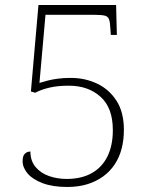

<svg xmlns="http://www.w3.org/2000/svg" viewBox="-20 -734 599 764"><path d="M247 10Q190 10 150 -5Q110 -20 90 -43.5Q70 -67 70 -93Q70 -114 79 -122.5Q88 -131 101 -131Q101 -94 121.5 -69.5Q142 -45 175 -33.5Q208 -22 245 -22Q304 -22 345 -45Q386 -68 407.5 -111.5Q429 -155 429 -216Q429 -305 380 -349Q331 -393 254 -393Q210 -393 177.5 -385.5Q145 -378 120 -365L103 -370L133 -714H442L445 -595H421L419 -623Q418 -647 413.5 -658Q409 -669 396 -672Q383 -675 356 -675H161L137 -404Q153 -409 170.5 -413.5Q188 -418 210.5 -421Q233 -424 261 -424Q319 -424 367 -401Q415 -378 444 -332.5Q473 -287 473 -217Q473 -177 464 -142.5Q455 -108 436.5 -80Q418 -52 390.5 -32Q363 -12 327.5 -1Q292 10 247 10Z"/></svg>

Font: Noto Serif Thai ExtraLight
Style: Regular
Weight: 250
Version: Version 2.001